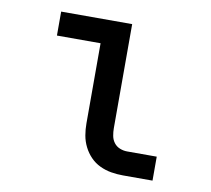

<svg xmlns="http://www.w3.org/2000/svg" viewBox="-64 -591 728 663"><g transform="rotate(10 300.0 -260.0)"><path d="M407 0Q386 0 365.5 -3.5Q345 -7 326 -16Q307 -25 292.5 -40Q278 -55 268.5 -74Q259 -93 255.5 -113.5Q252 -134 252 -155V-436H99V-520H348V-155Q348 -142 350.5 -128.5Q353 -115 361 -104.5Q369 -94 381.5 -89Q394 -84 407 -84H511V0Z"/></g></svg>

Font: Iosevka SS04 Medium Extended
Style: Regular
Weight: 500
Width: 7
Monospace: yes
Designer: Belleve Invis
Foundry: Belleve Invis
Version: Version 19.0.0; ttfautohint (v1.8.4)